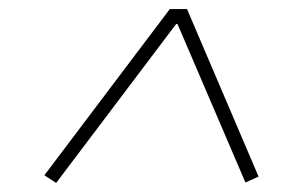

<svg xmlns="http://www.w3.org/2000/svg" viewBox="-20 -718 640 424"><path d="M522 -315 372 -665H369L104 -314L78 -331L355 -698H393L551 -328Z"/></svg>

Font: IBM Plex Mono ExtraLight
Style: Italic
Weight: 200
Italic angle: -9°
Monospace: yes
Designer: Mike Abbink, Paul van der Laan, Pieter van Rosmalen
Foundry: Bold Monday
Version: Version 2.3